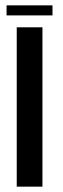

<svg xmlns="http://www.w3.org/2000/svg" viewBox="-20 -697 236 717"><path d="M4.5 -639.5H176V-677H4.5ZM42.5 0H138.5V-595H42.5Z"/></svg>

Font: Anybody SemiCondensed
Style: Regular
Weight: 400
Width: 4
Version: Version 1.113;gftools[0.9.25]